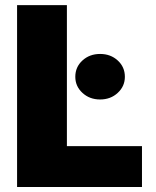

<svg xmlns="http://www.w3.org/2000/svg" viewBox="-20 -748 625 768"><path d="M48.3 0V-727.5H247.6V-163.6H547.9V0ZM380.4 -350.1Q338.4 -350.1 309.8 -376.5Q281.2 -402.8 281.2 -440.9Q281.2 -480 309.8 -506.1Q338.4 -532.2 380.4 -532.2Q422.4 -532.2 450.9 -506.1Q479.5 -480 479.5 -440.9Q479.5 -402.8 450.9 -376.5Q422.4 -350.1 380.4 -350.1Z"/></svg>

Font: Inter 20pt Black
Style: Regular
Weight: 900
Version: Version 4.001;git-66647c0bb